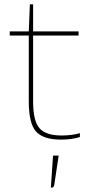

<svg xmlns="http://www.w3.org/2000/svg" viewBox="-20 -639 406 887"><path d="M349 -24V-6Q331 0 308.5 3Q286 6 262 6Q180 6 146.5 -31.5Q113 -69 113 -170V-475H25V-494H113L118 -619H133V-494H343V-475H133V-170Q133 -80 162.5 -46.5Q192 -13 265 -13Q287 -13 311 -16Q335 -19 349 -24ZM251 80 231 213Q229 222 226.5 225Q224 228 217 228H215L225 80Z"/></svg>

Font: Blinker Thin
Style: Regular
Weight: 100
Designer: Juergen Huber
Foundry: supertype
Version: Version 1.017;hotconv 1.0.117;makeotfexe 2.5.65602